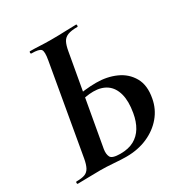

<svg xmlns="http://www.w3.org/2000/svg" viewBox="-149 -743 829 865"><g transform="rotate(-30 265.5 -310.5)"><path d="M263 4Q238 4 199.5 1Q161 -2 131 -2Q98 -2 67 -1Q36 0 13 0Q9 0 9 -6Q9 -12 13 -12Q41 -12 56.5 -18Q72 -24 80.5 -40Q89 -56 94 -84L175 -547Q183 -591 174 -602Q165 -613 125 -613Q121 -613 121 -619Q121 -625 125 -625Q148 -625 175 -623.5Q202 -622 233 -622Q275 -622 307 -623.5Q339 -625 364 -625Q367 -625 367 -619Q367 -613 364 -613Q332 -613 314 -606Q296 -599 287.5 -583Q279 -567 274 -538L192 -77Q188 -52 196 -36.5Q204 -21 247 -21Q289 -21 317.5 -36.5Q346 -52 363.5 -81Q381 -110 388 -151Q398 -208 387.5 -247Q377 -286 349.5 -305.5Q322 -325 280 -325Q260 -325 238 -321Q216 -317 193 -311L189 -336Q220 -346 251.5 -349.5Q283 -353 311 -353Q367 -353 413 -332.5Q459 -312 483 -270Q507 -228 495 -165Q486 -115 454 -77Q422 -39 373 -17.5Q324 4 263 4Z"/></g></svg>

Font: Cormorant Infant Light
Style: Italic
Weight: 300
Italic angle: -10°
Designer: Christian Thalmann (Catharsis Fonts)
Foundry: Catharsis Fonts
Version: Version 4.001